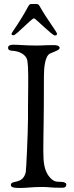

<svg xmlns="http://www.w3.org/2000/svg" viewBox="-20 -932 368 953"><path d="M37 -763C37 -758 44 -757 47 -757C61 -757 136 -841 149 -841C156 -841 239 -756 252 -756C255 -756 263 -756 263 -764C263 -774 215 -833 177 -901C171 -912 166 -912 160 -912H135C118 -912 128 -899 41 -772C39 -768 37 -765 37 -763ZM20 -695C20 -690 21 -681 41 -680C69 -679 111 -665 116 -629C119 -607 120 -582 120 -556V-510C120 -469 119 -431 119 -402V-345C119 -277 110 -86 108 -78C93 -13 34 -41 34 -14C34 -6 38 1 79 1C115 1 137 -4 189 -4C222 -4 230 0 284 0C301 0 309 -2 309 -18C309 -23 298 -29 288 -29C285 -29 271 -30 268 -30C258 -30 241 -32 220 -61C201 -89 195 -121 195 -182C195 -274 198 -317 198 -552C198 -591 202 -656 230 -667C259 -679 276 -685 276 -694C276 -707 256 -708 249 -708C186 -708 204 -706 161 -706C105 -706 76 -710 48 -710C24 -710 20 -702 20 -695Z"/></svg>

Font: OFL Sorts Mill Goudy
Style: Regular
Weight: 500
Version: Version 003.000